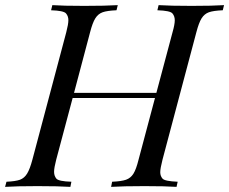

<svg xmlns="http://www.w3.org/2000/svg" viewBox="-53 -728 893 748"><path d="M639.2 -20 634.8 0Q592.8 -2.9 509.8 -2.9Q426.8 -2.9 379.9 0L383.8 -20Q419.9 -21.5 438 -27.8Q456.1 -34.2 466.8 -51.3Q477.5 -68.4 486.8 -106L550.8 -346.2H230L166 -106Q157.7 -74.2 157.7 -58.6Q157.7 -43 166.5 -32.2Q175.3 -21.5 225.1 -20L221.2 0Q174.8 -2.9 92.8 -2.9Q10.7 -2.9 -33.2 0L-27.8 -20Q7.3 -21.5 24.9 -27.8Q42 -34.2 52.7 -51.8Q63.5 -69.3 73.2 -106L205.1 -602.1Q213.4 -633.8 213.4 -649.4Q213.4 -665 204.1 -675.8Q194.8 -686.5 146 -688L150.9 -708Q191.9 -705.1 274.9 -705.1Q357.9 -705.1 405.8 -708L400.9 -688Q364.3 -686.5 346.7 -680.2Q329.1 -673.8 318.4 -656.7Q307.6 -639.6 297.9 -602.1L235.4 -366.2H556.2L619.1 -602.1Q627.9 -632.8 627.9 -648.9Q627.9 -665 618.7 -675.8Q609.4 -686.5 560.1 -688L564.9 -708Q610.4 -705.1 693.4 -705.1Q776.4 -705.1 819.8 -708L814.9 -688Q778.3 -686.5 760.7 -680.2Q743.2 -673.8 732.4 -656.7Q721.7 -639.6 711.9 -602.1L580.1 -106Q571.3 -71.8 571.3 -57.1Q571.3 -42.5 580.1 -32.2Q588.9 -22 639.2 -20Z"/></svg>

Font: PlayfairDisplaySC-Italic
Style: Italic
Weight: 400
Italic angle: -14°
Designer: Claus Eggers Sørensen
Foundry: Claus Eggers Sørensen
Version: Version 1.004;PS 001.004;hotconv 1.0.70;makeotf.lib2.5.58329